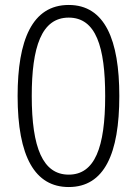

<svg xmlns="http://www.w3.org/2000/svg" viewBox="-20 -745 553 774"><path d="M461 -358C461 -584 403 -725 257 -725C109 -725 51 -582 51 -358C51 -113 121 9 257 9C401 9 461 -126 461 -358ZM108 -358C108 -555 147 -674 257 -674C367 -674 404 -556 404 -358C404 -150 362 -41 257 -41C153 -41 108 -149 108 -358Z"/></svg>

Font: Noto Sans Armenian SemiCondensed Light
Style: Regular
Weight: 300
Width: 4
Designer: Monotype Design Team
Foundry: Monotype Imaging Inc.
Version: Version 2.008